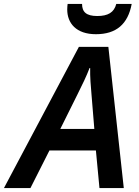

<svg xmlns="http://www.w3.org/2000/svg" viewBox="-79 -951 702 971"><path d="M406 -778C509 -778 568 -829 587 -931H509C498 -888 467 -870 413 -870C358 -870 336 -890 336 -931H263C262 -922 261 -914 261 -903C261 -834 306 -778 406 -778ZM-59 0H75L171 -190H406L424 0H547L469 -714H320ZM226 -299 313 -474C337 -522 358 -565 374 -607H377C376 -563 380 -514 384 -470L398 -299Z"/></svg>

Font: Noto Sans SemiBold
Style: Italic
Weight: 600
Italic angle: -12°
Designer: Monotype Design Team
Foundry: Monotype Imaging Inc.
Version: Version 2.013